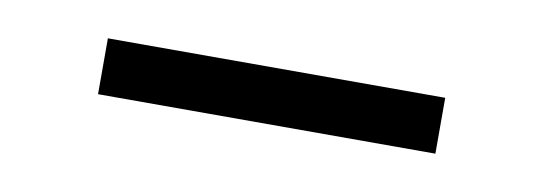

<svg xmlns="http://www.w3.org/2000/svg" viewBox="-24 -398 499 176"><g transform="rotate(10 225.0 -310.0)"><path d="M68 -284H382V-336H68Z"/></g></svg>

Font: Fixel Display Light
Style: Regular
Weight: 300
Designer: AlfaBravo + MacPaw
Foundry: Kyrylo Tkachov, Marchela Mozhyna, Serhii Makarenko, Maria Weinstein, Zakhar Kryvoshyya
Version: Version 1.211